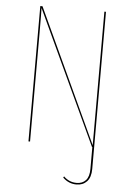

<svg xmlns="http://www.w3.org/2000/svg" viewBox="-59 -723 655 961"><g transform="rotate(5 269.0 -243.0)"><path d="M434 -680V110Q434 152 414 173Q394 194 362 194Q322 194 293 165L297 159Q324 186 362 186Q391 186 408 167.5Q425 149 425 110V0H423L111 -671Q112 -645 112 -546V0H104V-680H115L426 -9V-157V-680Z"/></g></svg>

Font: Fira Sans Compressed Eight
Style: Regular
Weight: 100
Width: 1
Designer: bBox Type GmbH & Carrois Corporate GbR & Edenspiekermann AG
Foundry: bBox Type GmbH & Carrois Corporate GbR & Edenspiekermann AG
Version: Version 4.301